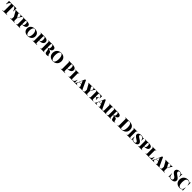

<svg xmlns="http://www.w3.org/2000/svg" viewBox="2037 -6257 11807 11807"><g transform="rotate(45 7940.5 -354.0)"><path d="M668.5 -509.8Q668.5 -463.9 671.4 -438H648.4Q615.7 -569.3 563.7 -627.2Q511.7 -685.1 451.7 -685.1H450.7V-112.8Q450.7 -70.8 459.2 -51.8Q467.8 -32.7 490.2 -26.4Q512.7 -20 561.5 -20V0Q553.7 0 549.8 -0.5Q427.7 -2.9 342.3 -2.9Q267.1 -2.9 152.3 -0.5Q146.5 0 136.7 0V-20Q185.5 -20 208 -26.4Q230.5 -32.7 239 -51.8Q247.6 -70.8 247.6 -112.8V-685.1H246.6Q185.5 -685.1 134 -627.7Q82.5 -570.3 49.3 -438H26.4Q29.3 -463.9 29.3 -509.8Q29.3 -597.2 22.5 -708Q117.7 -705.1 349.6 -705.1Q580.6 -705.1 675.3 -708Q668.5 -597.2 668.5 -509.8Z M1311 -607.9V-587.9Q1288.1 -576.7 1262.9 -545.4Q1237.8 -514.2 1205.1 -455.1L1119.1 -293V-116.2Q1119.1 -74.7 1127 -55.4Q1134.8 -36.1 1155.3 -28.8Q1175.8 -21.5 1220.2 -20V0Q1164.6 -2.9 1018.1 -2.9Q873.5 -2.9 825.2 0V-20Q869.6 -21.5 890.1 -28.8Q910.6 -36.1 918.5 -55.4Q926.3 -74.7 926.3 -116.2V-227.5L756.3 -530.8Q740.2 -558.6 727.3 -571.3Q714.4 -584 698.2 -586.9V-607.9Q759.8 -602.1 836.4 -602.1Q914.1 -602.1 1036.1 -607.9V-586.9Q977.5 -586.9 977.5 -561.5Q977.5 -553.7 984.4 -541L1107.9 -316.9L1133.3 -365.2Q1183.1 -458.5 1183.1 -514.2Q1183.1 -584.5 1103 -587.9V-607.9Q1178.7 -605 1234.4 -605Q1281.2 -605 1311 -607.9Z M1608.9 -106Q1608.9 -68.4 1615 -51.3Q1621.1 -34.2 1637.5 -27.8Q1653.8 -21.5 1689.9 -20V0Q1622.6 -2.9 1492.7 -2.9Q1393.1 -2.9 1344.7 0V-20Q1377 -21.5 1391.4 -27.8Q1405.8 -34.2 1410.9 -51.3Q1416 -68.4 1416 -106V-502Q1416 -539.6 1410.6 -556.6Q1405.3 -573.7 1390.9 -580.1Q1376.5 -586.4 1344.7 -587.9V-607.9Q1393.1 -605 1486.8 -605Q1561 -605 1614.7 -606.4L1668 -606.9Q1814 -606.9 1881.3 -564.9Q1948.7 -522.9 1948.7 -439.9Q1948.7 -387.2 1920.2 -344Q1891.6 -300.8 1822 -273.4Q1752.4 -246.1 1635.7 -246.1H1608.9ZM1608.9 -502V-266.1H1626Q1696.3 -266.1 1722.7 -309.8Q1749 -353.5 1749 -429.2Q1749 -510.7 1729.5 -549.3Q1710 -587.9 1663.1 -587.9Q1639.6 -587.9 1628.4 -580.8Q1617.2 -573.7 1613 -555.9Q1608.9 -538.1 1608.9 -502Z M2714.8 -310.1Q2714.8 -214.4 2669.2 -140.9Q2623.5 -67.4 2542.2 -26.6Q2460.9 14.2 2356.9 14.2Q2250 14.2 2169.2 -22.7Q2088.4 -59.6 2044.2 -129.9Q2000 -200.2 2000 -297.9Q2000 -393.6 2045.4 -467.3Q2090.8 -541 2172.4 -581.5Q2253.9 -622.1 2357.9 -622.1Q2464.8 -622.1 2545.7 -585.2Q2626.5 -548.3 2670.7 -478Q2714.8 -407.7 2714.8 -310.1ZM2199.7 -301.8Q2199.7 -212.9 2221.2 -145.3Q2242.7 -77.6 2279.5 -40.8Q2316.4 -3.9 2360.8 -3.9Q2407.2 -3.9 2442.1 -42.2Q2477.1 -80.6 2495.8 -149.2Q2514.6 -217.8 2514.6 -306.2Q2514.6 -395 2493.2 -462.9Q2471.7 -530.8 2435.1 -567.4Q2398.4 -604 2354 -604Q2307.6 -604 2272.7 -565.7Q2237.8 -527.3 2218.8 -458.7Q2199.7 -390.1 2199.7 -301.8Z M3051.8 -116.2Q3051.8 -74.2 3060.3 -54.9Q3068.8 -35.6 3091.6 -29.3Q3114.3 -22.9 3163.1 -22.9V0Q3153.3 0 3147.9 -0.5Q3033.2 -2.9 2957 -2.9Q2910.6 -2.9 2826.7 -1L2777.8 0V-20Q2810.1 -21.5 2824.5 -27.8Q2838.9 -34.2 2844 -51.3Q2849.1 -68.4 2849.1 -106V-602.1Q2849.1 -639.6 2843.8 -656.7Q2838.4 -673.8 2824 -680.2Q2809.6 -686.5 2777.8 -688V-708Q2835 -705.1 2950.2 -705.1Q2969.7 -705.1 3064.9 -706.5L3110.8 -707Q3210 -707 3277.6 -682.4Q3345.2 -657.7 3378.7 -613.3Q3412.1 -568.8 3412.1 -509.8Q3412.1 -454.6 3382.3 -404.1Q3352.5 -353.5 3280.3 -319.8Q3208 -286.1 3088.9 -286.1H3051.8ZM3051.8 -602.1V-306.2H3079.1Q3149.4 -306.2 3175.8 -358.2Q3202.1 -410.2 3202.1 -499Q3202.1 -596.2 3179.9 -642.1Q3157.7 -688 3106 -688Q3083 -688 3071.5 -680.9Q3060.1 -673.8 3055.9 -655.8Q3051.8 -637.7 3051.8 -602.1Z M4016.6 14.2Q3947.8 14.2 3909.4 -10.5Q3871.1 -35.2 3862.3 -94.2L3847.2 -193.8Q3836.9 -264.2 3819.8 -300Q3802.7 -335.9 3767.6 -335.9H3722.2V-106Q3722.2 -68.4 3727.5 -51.3Q3732.9 -34.2 3747.3 -27.8Q3761.7 -21.5 3793.5 -20V0Q3734.9 -2.9 3626.5 -2.9Q3505.4 -2.9 3448.2 0V-20Q3480.5 -21.5 3494.9 -27.8Q3509.3 -34.2 3514.4 -51.3Q3519.5 -68.4 3519.5 -106V-602.1Q3519.5 -639.6 3514.2 -656.7Q3508.8 -673.8 3494.4 -680.2Q3480 -686.5 3448.2 -688V-708Q3505.4 -705.1 3620.6 -705.1Q3640.1 -705.1 3735.4 -706.5L3781.2 -707Q3933.6 -707 4008.1 -664.3Q4082.5 -621.6 4082.5 -533.2Q4082.5 -458 4026.4 -405Q3970.2 -352.1 3837.9 -339.4Q3939.9 -333.5 3992.4 -302Q4044.9 -270.5 4056.6 -209L4077.6 -105Q4085 -68.4 4095 -54.2Q4105 -40 4122.6 -40Q4140.6 -40 4153.3 -53.2L4166.5 -40Q4136.7 -10.3 4100.6 2Q4064.5 14.2 4016.6 14.2ZM3722.2 -602.1V-356H3749.5Q3798.3 -356 3825.4 -377.4Q3852.5 -398.9 3862.5 -435.1Q3872.6 -471.2 3872.6 -522Q3872.6 -604 3850.1 -646Q3827.6 -688 3776.4 -688Q3753.4 -688 3741.9 -680.9Q3730.5 -673.8 3726.3 -655.8Q3722.2 -637.7 3722.2 -602.1Z M4932.6 -359.9Q4932.6 -249.5 4884.5 -164.6Q4836.4 -79.6 4750.5 -32.7Q4664.6 14.2 4554.7 14.2Q4441.4 14.2 4356.4 -28.8Q4271.5 -71.8 4224.6 -153.6Q4177.7 -235.4 4177.7 -348.1Q4177.7 -458.5 4225.8 -543.5Q4273.9 -628.4 4359.6 -675.3Q4445.3 -722.2 4555.7 -722.2Q4668.9 -722.2 4753.9 -679.2Q4838.9 -636.2 4885.7 -554.4Q4932.6 -472.7 4932.6 -359.9ZM4387.7 -352.1Q4387.7 -248.5 4410.6 -169.2Q4433.6 -89.8 4472.7 -46.9Q4511.7 -3.9 4558.6 -3.9Q4607.9 -3.9 4645 -48.6Q4682.1 -93.3 4702.4 -173.1Q4722.7 -252.9 4722.7 -356Q4722.7 -459.5 4699.7 -538.8Q4676.8 -618.2 4637.7 -661.1Q4598.6 -704.1 4551.8 -704.1Q4502.4 -704.1 4465.3 -659.4Q4428.2 -614.7 4408 -534.9Q4387.7 -455.1 4387.7 -352.1Z M5493.7 -116.2Q5493.7 -74.2 5502.2 -54.9Q5510.7 -35.6 5533.4 -29.3Q5556.2 -22.9 5605 -22.9V0Q5595.2 0 5589.8 -0.5Q5475.1 -2.9 5398.9 -2.9Q5352.5 -2.9 5268.6 -1L5219.7 0V-20Q5252 -21.5 5266.4 -27.8Q5280.8 -34.2 5285.9 -51.3Q5291 -68.4 5291 -106V-602.1Q5291 -639.6 5285.6 -656.7Q5280.3 -673.8 5265.9 -680.2Q5251.5 -686.5 5219.7 -688V-708Q5276.9 -705.1 5392.1 -705.1Q5411.6 -705.1 5506.8 -706.5L5552.7 -707Q5651.9 -707 5719.5 -682.4Q5787.1 -657.7 5820.6 -613.3Q5854 -568.8 5854 -509.8Q5854 -454.6 5824.2 -404.1Q5794.4 -353.5 5722.2 -319.8Q5649.9 -286.1 5530.8 -286.1H5493.7ZM5493.7 -602.1V-306.2H5521Q5591.3 -306.2 5617.7 -358.2Q5644 -410.2 5644 -499Q5644 -596.2 5621.8 -642.1Q5599.6 -688 5547.9 -688Q5524.9 -688 5513.4 -680.9Q5502 -673.8 5497.8 -655.8Q5493.7 -637.7 5493.7 -602.1Z M6163.1 -502V-85.9Q6163.1 -59.1 6168.5 -45.4Q6173.8 -31.7 6184.6 -27.3Q6195.3 -22.9 6214.4 -22.9H6237.3Q6278.3 -22.9 6314.7 -44.7Q6351.1 -66.4 6379.2 -115Q6407.2 -163.6 6420.9 -240.2H6444.3Q6440.9 -209 6440.9 -158.2Q6440.9 -94.7 6448.2 0Q6383.3 -2.9 6229 -2.9Q6009.3 -2.9 5898.9 0V-20Q5931.2 -21.5 5945.6 -27.8Q5960 -34.2 5965.1 -51.3Q5970.2 -68.4 5970.2 -106V-502Q5970.2 -539.6 5964.8 -556.6Q5959.5 -573.7 5945.1 -580.1Q5930.7 -586.4 5898.9 -587.9V-607.9Q5956.1 -605 6077.1 -605Q6179.2 -605 6233.9 -607.9V-587.9Q6201.7 -586.4 6187.5 -580.1Q6173.3 -573.7 6168.2 -556.9Q6163.1 -540 6163.1 -502Z M7114.7 -20V0Q7063.5 -2.9 6967.8 -2.9Q6846.7 -2.9 6789.6 0V-20Q6820.3 -21.5 6835.4 -30.5Q6850.6 -39.6 6850.6 -59.1Q6850.6 -77.1 6837.9 -104L6788.6 -217.8H6601.1Q6567.9 -139.6 6567.9 -93.8Q6567.9 -53.2 6592 -37.4Q6616.2 -21.5 6660.6 -20V0Q6585.9 -2.9 6529.8 -2.9Q6482.9 -2.9 6452.6 0V-20Q6476.1 -23.9 6497.1 -50Q6518.1 -76.2 6544.9 -137.2L6749.5 -607.9Q6764.6 -606 6782.7 -606Q6801.8 -606 6815.9 -607.9L7055.7 -84Q7085.4 -21.5 7114.7 -20ZM6694.8 -434.6 6609.9 -237.8H6780.3Z M7654.3 -607.9V-587.9Q7631.3 -576.7 7606.2 -545.4Q7581.1 -514.2 7548.3 -455.1L7462.4 -293V-116.2Q7462.4 -74.7 7470.2 -55.4Q7478 -36.1 7498.5 -28.8Q7519 -21.5 7563.5 -20V0Q7507.8 -2.9 7361.3 -2.9Q7216.8 -2.9 7168.5 0V-20Q7212.9 -21.5 7233.4 -28.8Q7253.9 -36.1 7261.7 -55.4Q7269.5 -74.7 7269.5 -116.2V-227.5L7099.6 -530.8Q7083.5 -558.6 7070.6 -571.3Q7057.6 -584 7041.5 -586.9V-607.9Q7103 -602.1 7179.7 -602.1Q7257.3 -602.1 7379.4 -607.9V-586.9Q7320.8 -586.9 7320.8 -561.5Q7320.8 -553.7 7327.6 -541L7451.2 -316.9L7476.6 -365.2Q7526.4 -458.5 7526.4 -514.2Q7526.4 -584.5 7446.3 -587.9V-607.9Q7522 -605 7577.6 -605Q7624.5 -605 7654.3 -607.9Z M8210 -480Q8210 -439 8213.4 -418H8189.9Q8169.9 -507.3 8126.5 -546.1Q8083 -585 8016.1 -585H8003.4Q7984.4 -585 7973.6 -581.1Q7962.9 -577.1 7957.5 -565.9Q7952.1 -554.7 7952.1 -532.2V-315.9H7975.1Q8008.3 -315.9 8032 -333.3Q8055.7 -350.6 8069.3 -376.2Q8083 -401.9 8088.4 -428.2H8111.3Q8107.9 -391.1 8107.9 -351.6L8108.4 -306.2Q8108.4 -257.3 8114.3 -184.1H8091.3Q8084 -231.9 8054 -263.9Q8023.9 -295.9 7975.1 -295.9H7952.1V-116.2Q7952.1 -78.1 7962.6 -58.1Q7973.1 -38.1 7996.6 -29.8Q8020 -21.5 8063 -20V0Q7995.6 -2.9 7866.2 -2.9Q7745.1 -2.9 7688 0V-20Q7720.2 -21.5 7734.6 -27.8Q7749 -34.2 7754.2 -51.3Q7759.3 -68.4 7759.3 -106V-502Q7759.3 -539.6 7753.9 -556.6Q7748.5 -573.7 7734.1 -580.1Q7719.7 -586.4 7688 -587.9V-607.9Q7798.3 -605 8018.1 -605Q8158.2 -605 8217.3 -607.9Q8210 -531.7 8210 -480Z M8835 -20V0Q8783.7 -2.9 8688 -2.9Q8566.9 -2.9 8509.8 0V-20Q8540.5 -21.5 8555.7 -30.5Q8570.8 -39.6 8570.8 -59.1Q8570.8 -77.1 8558.1 -104L8508.8 -217.8H8321.3Q8288.1 -139.6 8288.1 -93.8Q8288.1 -53.2 8312.3 -37.4Q8336.4 -21.5 8380.9 -20V0Q8306.2 -2.9 8250 -2.9Q8203.1 -2.9 8172.9 0V-20Q8196.3 -23.9 8217.3 -50Q8238.3 -76.2 8265.1 -137.2L8469.7 -607.9Q8484.9 -606 8502.9 -606Q8522 -606 8536.1 -607.9L8775.9 -84Q8805.7 -21.5 8835 -20ZM8415 -434.6 8330.1 -237.8H8500.5Z M9116.2 -502V-106Q9116.2 -68.4 9121.3 -51.3Q9126.5 -34.2 9140.6 -27.8Q9154.8 -21.5 9187 -20V0Q9132.3 -2.9 9025.4 -2.9Q8906.2 -2.9 8852.1 0V-20Q8884.3 -21.5 8898.7 -27.8Q8913.1 -34.2 8918.2 -51.3Q8923.3 -68.4 8923.3 -106V-502Q8923.3 -539.6 8918 -556.6Q8912.6 -573.7 8898.2 -580.1Q8883.8 -586.4 8852.1 -587.9V-607.9Q8906.2 -605 9025.4 -605Q9132.3 -605 9187 -607.9V-587.9Q9154.8 -586.4 9140.6 -580.1Q9126.5 -573.7 9121.3 -556.9Q9116.2 -540 9116.2 -502Z M9783.2 14.2Q9718.8 14.2 9683.3 -8.5Q9647.9 -31.2 9638.2 -70.8L9610.4 -184.1Q9604 -222.2 9593.3 -241.9Q9582.5 -261.7 9566.9 -268.8Q9551.3 -275.9 9526.4 -275.9H9509.3V-106Q9509.3 -68.4 9514.6 -51.3Q9520 -34.2 9534.2 -27.8Q9548.3 -21.5 9580.1 -20V0Q9515.6 -2.9 9393.1 -2.9Q9293.5 -2.9 9245.1 0V-20Q9277.3 -21.5 9291.7 -27.8Q9306.2 -34.2 9311.3 -51.3Q9316.4 -68.4 9316.4 -106V-502Q9316.4 -540 9311 -557.1Q9305.7 -574.2 9291.5 -580.3Q9277.3 -586.4 9245.1 -587.9V-607.9Q9293.5 -605 9387.2 -605Q9407.7 -605 9508.8 -606.4L9558.1 -606.9Q9849.1 -606.9 9849.1 -453.1Q9849.1 -388.7 9791.7 -342.3Q9734.4 -295.9 9598.6 -283.2L9624.5 -279.8Q9708 -271.5 9756.8 -248Q9805.7 -224.6 9818.4 -172.9L9839.4 -85Q9845.2 -60.5 9855 -50.8Q9864.7 -41 9881.3 -41Q9898.9 -41 9916.5 -55.2L9930.2 -42Q9902.8 -14.2 9868.9 0Q9835 14.2 9783.2 14.2ZM9509.3 -502V-295.9H9536.1Q9601.6 -295.9 9625.5 -334.2Q9649.4 -372.6 9649.4 -441.9Q9649.4 -515.1 9627.4 -551.5Q9605.5 -587.9 9553.2 -587.9Q9534.2 -587.9 9525.1 -580.8Q9516.1 -573.7 9512.7 -555.9Q9509.3 -538.1 9509.3 -502Z M10897.5 -361.8Q10897.5 -252.9 10847.2 -171.1Q10796.9 -89.4 10701.9 -44.7Q10606.9 0 10475.6 0Q10450.7 0 10413.1 -1.5Q10323.7 -2.9 10325.7 -2.9Q10208.5 -2.9 10151.4 0V-20Q10183.6 -21.5 10198 -27.8Q10212.4 -34.2 10217.5 -51.3Q10222.7 -68.4 10222.7 -106V-602.1Q10222.7 -639.6 10217.3 -656.7Q10211.9 -673.8 10197.5 -680.2Q10183.1 -686.5 10151.4 -688V-708Q10224.1 -704.6 10288.1 -704.6L10323.7 -705.1L10367.7 -706.1Q10449.7 -708 10484.4 -708Q10691.9 -708 10794.7 -619.6Q10897.5 -531.2 10897.5 -361.8ZM10425.3 -604V-104Q10425.3 -67.9 10431.2 -50Q10437 -32.2 10452.9 -25.1Q10468.8 -18.1 10500.5 -18.1Q10599.6 -18.1 10643.6 -103.5Q10687.5 -189 10687.5 -357.9Q10687.5 -527.3 10642.1 -608.6Q10596.7 -689.9 10499.5 -689.9Q10468.3 -689.9 10452.6 -682.9Q10437 -675.8 10431.2 -657.7Q10425.3 -639.6 10425.3 -604Z M11221.7 -502V-106Q11221.7 -68.4 11226.8 -51.3Q11231.9 -34.2 11246.1 -27.8Q11260.3 -21.5 11292.5 -20V0Q11237.8 -2.9 11130.9 -2.9Q11011.7 -2.9 10957.5 0V-20Q10989.7 -21.5 11004.2 -27.8Q11018.6 -34.2 11023.7 -51.3Q11028.8 -68.4 11028.8 -106V-502Q11028.8 -539.6 11023.4 -556.6Q11018.1 -573.7 11003.7 -580.1Q10989.3 -586.4 10957.5 -587.9V-607.9Q11011.7 -605 11130.9 -605Q11237.8 -605 11292.5 -607.9V-587.9Q11260.3 -586.4 11246.1 -580.1Q11231.9 -573.7 11226.8 -556.9Q11221.7 -540 11221.7 -502Z M11784.7 -585Q11800.3 -576.2 11806.4 -573.5Q11812.5 -570.8 11818.8 -570.8Q11828.1 -570.8 11833 -581.5Q11837.9 -592.3 11840.8 -615.2H11863.8Q11858.9 -550.3 11858.9 -391.1H11835.9Q11826.7 -459.5 11799.8 -505.9Q11772.9 -552.2 11732.9 -575.2Q11692.9 -598.1 11643.6 -598.1Q11596.2 -598.1 11567.9 -580.3Q11539.6 -562.5 11539.6 -533.2Q11539.6 -508.3 11557.4 -485.6Q11575.2 -462.9 11604.2 -441.9Q11633.3 -420.9 11690.4 -384.8L11702.6 -377Q11761.7 -342.3 11800 -313.5Q11838.4 -284.7 11864.5 -245.4Q11890.6 -206.1 11890.6 -155.8Q11890.6 -100.6 11856.2 -62.5Q11821.8 -24.4 11759.8 -5.1Q11697.8 14.2 11615.7 14.2Q11571.8 14.2 11536.9 4.6Q11502 -4.9 11460.9 -21.5L11449.7 -25.9Q11423.3 -37.1 11414.6 -37.1Q11405.8 -37.1 11400.9 -26.9Q11396 -16.6 11392.6 6.8H11369.6Q11373.5 -53.2 11373.5 -252.9H11397Q11401.9 -176.3 11428.2 -122.1Q11454.6 -67.9 11500.5 -39.6Q11546.4 -11.2 11608.9 -11.2Q11651.4 -11.2 11681.6 -30.3Q11711.9 -49.3 11711.9 -87.9Q11711.9 -112.8 11699.5 -132.6Q11687 -152.3 11661.4 -172.1Q11635.7 -191.9 11588.9 -221.2Q11521.5 -261.7 11476.3 -295.7Q11431.2 -329.6 11403.1 -369.9Q11375 -410.2 11375 -456.1Q11375 -510.3 11408 -547.4Q11440.9 -584.5 11499 -603.3Q11557.1 -622.1 11632.8 -622.1Q11717.3 -622.1 11784.7 -585Z M12220.7 -106Q12220.7 -68.4 12226.8 -51.3Q12232.9 -34.2 12249.3 -27.8Q12265.6 -21.5 12301.8 -20V0Q12234.4 -2.9 12104.5 -2.9Q12004.9 -2.9 11956.5 0V-20Q11988.8 -21.5 12003.2 -27.8Q12017.6 -34.2 12022.7 -51.3Q12027.8 -68.4 12027.8 -106V-502Q12027.8 -539.6 12022.5 -556.6Q12017.1 -573.7 12002.7 -580.1Q11988.3 -586.4 11956.5 -587.9V-607.9Q12004.9 -605 12098.6 -605Q12172.9 -605 12226.6 -606.4L12279.8 -606.9Q12425.8 -606.9 12493.2 -564.9Q12560.5 -522.9 12560.5 -439.9Q12560.5 -387.2 12532 -344Q12503.4 -300.8 12433.8 -273.4Q12364.3 -246.1 12247.6 -246.1H12220.7ZM12220.7 -502V-266.1H12237.8Q12308.1 -266.1 12334.5 -309.8Q12360.8 -353.5 12360.8 -429.2Q12360.8 -510.7 12341.3 -549.3Q12321.8 -587.9 12274.9 -587.9Q12251.5 -587.9 12240.2 -580.8Q12229 -573.7 12224.9 -555.9Q12220.7 -538.1 12220.7 -502Z M12861.8 -502V-85.9Q12861.8 -59.1 12867.2 -45.4Q12872.6 -31.7 12883.3 -27.3Q12894 -22.9 12913.1 -22.9H12936Q12977.1 -22.9 13013.4 -44.7Q13049.8 -66.4 13077.9 -115Q13106 -163.6 13119.6 -240.2H13143.1Q13139.6 -209 13139.6 -158.2Q13139.6 -94.7 13147 0Q13082 -2.9 12927.7 -2.9Q12708 -2.9 12597.7 0V-20Q12629.9 -21.5 12644.3 -27.8Q12658.7 -34.2 12663.8 -51.3Q12668.9 -68.4 12668.9 -106V-502Q12668.9 -539.6 12663.6 -556.6Q12658.2 -573.7 12643.8 -580.1Q12629.4 -586.4 12597.7 -587.9V-607.9Q12654.8 -605 12775.9 -605Q12877.9 -605 12932.6 -607.9V-587.9Q12900.4 -586.4 12886.2 -580.1Q12872.1 -573.7 12866.9 -556.9Q12861.8 -540 12861.8 -502Z M13813.5 -20V0Q13762.2 -2.9 13666.5 -2.9Q13545.4 -2.9 13488.3 0V-20Q13519 -21.5 13534.2 -30.5Q13549.3 -39.6 13549.3 -59.1Q13549.3 -77.1 13536.6 -104L13487.3 -217.8H13299.8Q13266.6 -139.6 13266.6 -93.8Q13266.6 -53.2 13290.8 -37.4Q13314.9 -21.5 13359.4 -20V0Q13284.7 -2.9 13228.5 -2.9Q13181.6 -2.9 13151.4 0V-20Q13174.8 -23.9 13195.8 -50Q13216.8 -76.2 13243.7 -137.2L13448.2 -607.9Q13463.4 -606 13481.4 -606Q13500.5 -606 13514.6 -607.9L13754.4 -84Q13784.2 -21.5 13813.5 -20ZM13393.6 -434.6 13308.6 -237.8H13479Z M14353 -607.9V-587.9Q14330.1 -576.7 14304.9 -545.4Q14279.8 -514.2 14247.1 -455.1L14161.1 -293V-116.2Q14161.1 -74.7 14168.9 -55.4Q14176.8 -36.1 14197.3 -28.8Q14217.8 -21.5 14262.2 -20V0Q14206.5 -2.9 14060.1 -2.9Q13915.5 -2.9 13867.2 0V-20Q13911.6 -21.5 13932.1 -28.8Q13952.6 -36.1 13960.4 -55.4Q13968.3 -74.7 13968.3 -116.2V-227.5L13798.3 -530.8Q13782.2 -558.6 13769.3 -571.3Q13756.3 -584 13740.2 -586.9V-607.9Q13801.8 -602.1 13878.4 -602.1Q13956.1 -602.1 14078.1 -607.9V-586.9Q14019.5 -586.9 14019.5 -561.5Q14019.5 -553.7 14026.4 -541L14149.9 -316.9L14175.3 -365.2Q14225.1 -458.5 14225.1 -514.2Q14225.1 -584.5 14145 -587.9V-607.9Q14220.7 -605 14276.4 -605Q14323.2 -605 14353 -607.9Z M15015.1 -682.1Q15029.3 -674.3 15036.1 -671.1Q15043 -668 15049.3 -668Q15058.6 -668 15063.5 -678.5Q15068.4 -689 15071.3 -711.9H15094.2Q15089.4 -640.1 15089.4 -467.8H15066.4Q15062.5 -524.9 15040.3 -577.1Q15018.1 -629.4 14980 -662.1Q14941.9 -694.8 14892.1 -694.8Q14846.7 -694.8 14818.4 -670.4Q14790 -646 14790 -602.1Q14790 -568.4 14804.9 -543.5Q14819.8 -518.6 14848.9 -495.1Q14877.9 -471.7 14942.9 -426.8L14966.3 -410.2Q15021.5 -371.6 15054.2 -342.5Q15086.9 -313.5 15107.7 -274.4Q15128.4 -235.4 15128.4 -184.1Q15128.4 -119.1 15091.8 -74.5Q15055.2 -29.8 14993.7 -7.8Q14932.1 14.2 14856.4 14.2Q14794.9 14.2 14754.6 4.2Q14714.4 -5.9 14679.2 -22.9Q14656.7 -37.1 14645.5 -37.1Q14636.2 -37.1 14631.3 -26.9Q14626.5 -16.6 14623 6.8H14600.1Q14604.5 -69.3 14604.5 -283.2H14627.4Q14633.8 -164.6 14676.8 -90.3Q14719.7 -16.1 14809.1 -16.1Q14864.7 -16.1 14897 -42Q14929.2 -67.9 14929.2 -113.8Q14929.2 -153.3 14911.4 -184.8Q14893.6 -216.3 14863.3 -242.4Q14833 -268.6 14783.2 -301.8Q14722.7 -342.3 14687.3 -372.1Q14651.9 -401.9 14628.7 -441.7Q14605.5 -481.4 14605.5 -533.2Q14605.5 -595.7 14639.4 -638.4Q14673.3 -681.2 14729.5 -701.7Q14785.6 -722.2 14853 -722.2Q14910.6 -722.2 14946.3 -711.4Q14981.9 -700.7 15015.1 -682.1Z M15762.2 -657.2Q15773.4 -648.4 15781.7 -648.4Q15802.2 -648.4 15807.1 -708H15830.1Q15826.2 -637.2 15826.2 -458H15803.2Q15798.3 -511.2 15789.3 -547.1Q15780.3 -583 15761.7 -611.6Q15743.2 -640.1 15710.9 -661.1Q15665 -690.9 15618.2 -690.9Q15546.4 -690.9 15504.6 -640.4Q15462.9 -589.8 15446.5 -514.2Q15430.2 -438.5 15430.2 -352.1Q15430.2 -265.6 15446.5 -189.9Q15462.9 -114.3 15504.6 -63.7Q15546.4 -13.2 15618.2 -13.2Q15665 -13.2 15710.9 -43Q15743.2 -63 15761.7 -92.3Q15780.3 -121.6 15789.3 -160.9Q15798.3 -200.2 15803.2 -259.8H15826.2Q15826.2 -73.7 15830.1 0H15807.1Q15804.7 -31.2 15799.1 -45.2Q15793.5 -59.1 15782.7 -59.1Q15774.9 -59.1 15762.2 -50.8Q15732.4 -29.8 15707.3 -16.4Q15682.1 -2.9 15649.9 5.6Q15617.7 14.2 15577.1 14.2Q15463.9 14.2 15378.9 -28.8Q15293.9 -71.8 15247.1 -153.6Q15200.2 -235.4 15200.2 -348.1Q15200.2 -458.5 15248.3 -543.5Q15296.4 -628.4 15382.1 -675.3Q15467.8 -722.2 15578.1 -722.2Q15637.7 -722.2 15679.9 -705.1Q15722.2 -688 15762.2 -657.2Z"/></g></svg>

Font: TypoPRO Playfair Display SC
Style: Regular
Weight: 900
Designer: Claus Eggers Sørensen
Foundry: Claus Eggers Sørensen
Version: Version 1.004;PS 001.004;hotconv 1.0.70;makeotf.lib2.5.58329